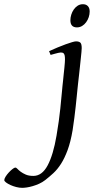

<svg xmlns="http://www.w3.org/2000/svg" viewBox="-208 -655 473 919"><path d="M221.2 -600.1Q221.2 -586.4 216.8 -573Q212.4 -559.6 204.3 -548.6Q196.3 -537.6 185.1 -530.8Q173.8 -523.9 160.2 -523.9Q128.9 -523.9 128.9 -558.1Q128.9 -571.3 133.1 -584.7Q137.2 -598.1 145 -609.4Q152.8 -620.6 163.8 -627.7Q174.8 -634.8 189 -634.8Q204.1 -634.8 212.6 -625.7Q221.2 -616.7 221.2 -600.1ZM183.1 -424.8Q183.1 -419.4 181.9 -406Q180.7 -392.6 178.7 -374.5Q176.8 -356.4 174.6 -335.7Q172.4 -314.9 170.2 -295.2Q168 -275.4 166 -258.3Q164.1 -241.2 163.1 -231Q161.1 -213.9 159.2 -192.1Q157.2 -170.4 154.3 -145Q151.4 -119.6 147.9 -91.1Q144.5 -62.5 139.6 -32.2Q129.9 24.9 115.5 63.7Q101.1 102.5 84 129.2Q66.9 155.8 47.6 173.6Q28.3 191.4 8.3 207Q-4.9 217.3 -20.5 224.4Q-36.1 231.4 -51.3 235.8Q-66.4 240.2 -79.6 242.2Q-92.8 244.1 -101.6 244.1Q-115.2 244.1 -130.4 240.2Q-145.5 236.3 -158.2 230.5Q-170.9 224.6 -179.2 218.3Q-187.5 211.9 -187.5 207Q-187.5 200.7 -181.2 190.4Q-174.8 180.2 -166 170.7Q-157.2 161.1 -148.2 154.1Q-139.2 147 -134.3 147Q-130.4 147 -124.5 153.3Q-118.7 159.7 -108.9 167Q-99.1 174.3 -84.5 180.7Q-69.8 187 -48.3 187Q-6.8 187 20 136.7Q46.9 86.4 62.5 -5.4Q68.8 -41.5 73.2 -74.2Q77.6 -106.9 80.6 -134.8Q83.5 -162.6 85.4 -184.3Q87.4 -206.1 88.9 -220.2Q89.4 -228 90.8 -241Q92.3 -253.9 93.8 -268.8Q95.2 -283.7 96.9 -299.6Q98.6 -315.4 100.1 -329.6Q101.6 -343.8 102.3 -354.7Q103 -365.7 103 -371.1Q103 -382.3 101.6 -388.9Q100.1 -395.5 97.4 -398.7Q94.7 -401.9 91.1 -402.8Q87.4 -403.8 83 -403.8Q78.6 -403.8 70.6 -401.9Q62.5 -399.9 54.4 -397.7Q46.4 -395.5 34.2 -392.1L26.9 -410.2Q47.4 -419.4 67.9 -428Q88.4 -436.5 106 -442.9Q123.5 -449.2 136.7 -453.1Q149.9 -457 155.8 -457Q169.4 -457 176.3 -451.2Q183.1 -445.3 183.1 -424.8Z"/></svg>

Font: Akkhara
Style: Italic
Weight: 400
Italic angle: -7°
Designer: J. Victor Gaultney
Version: Version 1.00 June 13, 2006, initial release